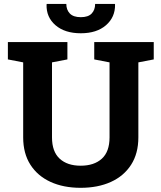

<svg xmlns="http://www.w3.org/2000/svg" viewBox="-20 -919 799 950"><path d="M378.9 10.3Q293.9 10.3 230 -19Q166 -48.3 130.4 -104Q94.7 -159.7 94.7 -239.3V-610.4L19 -625V-710.9H313.5V-625L237.3 -610.4V-239.3Q237.3 -168.9 275.1 -134Q313 -99.1 378.9 -99.1Q445.8 -99.1 483.9 -133.8Q522 -168.5 522 -239.3V-610.4L446.3 -625V-710.9H740.7V-625L664.6 -610.4V-239.3Q664.6 -159.7 628.7 -103.8Q592.8 -47.9 528.6 -18.8Q464.4 10.3 378.9 10.3ZM379.9 -754.4Q300.8 -754.4 254.6 -794.2Q208.5 -834 210.4 -896.5L211.4 -899.4H308.1Q308.1 -870.6 325.4 -852.3Q342.8 -834 379.9 -834Q416.5 -834 433.6 -852.1Q450.7 -870.1 450.7 -899.4H548.3L549.3 -896.5Q550.3 -834 504.4 -794.2Q458.5 -754.4 379.9 -754.4Z"/></svg>

Font: Roboto Slab
Style: Bold
Weight: 700
Designer: Google
Version: Version 2.000; ttfautohint (v1.8.1.43-b0c9)